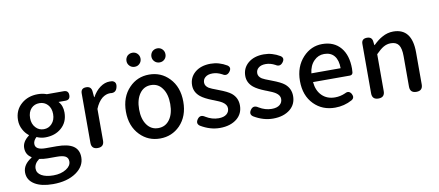

<svg xmlns="http://www.w3.org/2000/svg" viewBox="-84 -1121 3904 1707"><g transform="rotate(-10 1868.0 -267.0)"><path d="M275 247Q172 247 112 211Q47 172 47 102Q47 31 127 -18V-23Q77 -53 77 -114Q77 -171 138 -216V-220Q107 -244 88 -280Q66 -320 66 -366Q66 -457 130 -512Q190 -564 279 -564Q322 -564 359 -550H456H511Q554 -550 554 -507Q554 -464 511 -464H449Q485 -426 485 -363Q485 -276 425 -224Q368 -174 279 -174Q239 -174 202 -191Q172 -164 172 -133Q172 -79 264 -79H365Q464 -79 513 -47Q563 -14 563 55Q563 137 485 191Q404 247 275 247ZM292 171Q361 171 408 141Q452 113 452 73Q452 40 426 26Q402 13 349 13H266Q229 13 192 5Q145 39 145 85Q145 125 184.5 148Q224 171 292 171ZM279 -248Q323 -248 352 -280Q383 -313 383 -366.5Q383 -420 353 -452Q324 -483 279 -483Q234 -483 205 -453Q175 -421 175 -366Q175 -313 206 -280Q235 -248 279 -248Z M722 0Q665 0 665 -57V-275V-503Q665 -550 713 -550Q758 -550 763 -506L768 -451H771Q800 -504 841.5 -534Q883 -564 927 -564Q943 -564 950 -563Q990 -552 980 -507Q969 -452 915 -461Q914 -461 913 -461Q876 -461 842 -435Q804 -404 779 -343V-57Q779 0 722 0Z M1283 13Q1176 13 1103 -62Q1024 -143 1024 -274Q1024 -407 1103 -488Q1176 -564 1283 -564Q1391 -564 1464 -488Q1542 -407 1542 -274Q1542 -143 1464 -62Q1390 13 1283 13ZM1283 -81Q1348 -81 1386 -133.5Q1424 -186 1424 -274Q1424 -363 1386 -415Q1349 -469 1283 -469Q1219 -469 1181 -415.5Q1143 -362 1143 -274.5Q1143 -187 1181 -134Q1219 -81 1283 -81ZM1171 -654Q1144 -654 1125.5 -672.5Q1107 -691 1107 -717Q1107 -743 1125 -763Q1145 -781 1171 -781Q1198 -781 1216 -762.5Q1234 -744 1234 -717.5Q1234 -691 1216 -672.5Q1198 -654 1171 -654ZM1396 -654Q1369 -654 1350.5 -672.5Q1332 -691 1332 -717Q1332 -743 1350 -763Q1370 -781 1396 -781Q1423 -781 1441 -762.5Q1459 -744 1459 -717Q1459 -690 1441 -672Q1423 -654 1396 -654Z M1823 13Q1735 13 1650 -38Q1616 -62 1642 -99Q1669 -137 1711 -108Q1767 -74 1826 -74Q1874 -74 1899 -95Q1923 -115 1923 -147.5Q1923 -180 1887 -204Q1865 -219 1807 -241Q1803 -242 1801 -243Q1729 -271 1695 -299Q1644 -341 1644 -403Q1644 -473 1696 -518Q1750 -564 1839 -564Q1915 -564 1985 -522Q2018 -499 1991 -464Q1963 -428 1926 -453Q1883 -476 1841 -476Q1798 -476 1775 -456Q1753 -438 1753 -408Q1753 -378 1785 -357Q1805 -345 1860 -325Q1867 -322 1870 -321Q1948 -292 1980 -266Q2032 -223 2032 -154Q2032 -81 1979 -36Q1920 13 1823 13Z M2303 13Q2215 13 2130 -38Q2096 -62 2122 -99Q2149 -137 2191 -108Q2247 -74 2306 -74Q2354 -74 2379 -95Q2403 -115 2403 -147.5Q2403 -180 2367 -204Q2345 -219 2287 -241Q2283 -242 2281 -243Q2209 -271 2175 -299Q2124 -341 2124 -403Q2124 -473 2176 -518Q2230 -564 2319 -564Q2395 -564 2465 -522Q2498 -499 2471 -464Q2443 -428 2406 -453Q2363 -476 2321 -476Q2278 -476 2255 -456Q2233 -438 2233 -408Q2233 -378 2265 -357Q2285 -345 2340 -325Q2347 -322 2350 -321Q2428 -292 2460 -266Q2512 -223 2512 -154Q2512 -81 2459 -36Q2400 13 2303 13Z M2863 13Q2748 13 2673 -63Q2595 -142 2595 -274Q2595 -403 2672 -486Q2745 -564 2846 -564Q2953 -564 3013 -492Q3070 -423 3070 -303Q3070 -288 3068 -268Q3064 -245 3039 -245H2886H2708Q2715 -167 2760.5 -122Q2806 -77 2878 -77Q2926 -77 2971 -97Q3009 -118 3030 -80Q3048 -45 3017 -26Q2946 13 2863 13ZM2707 -324H2839H2971Q2971 -396 2939.5 -435Q2908 -474 2848 -474Q2794 -474 2756 -435Q2715 -394 2707 -324Z M3256 0Q3199 0 3199 -57V-275V-503Q3199 -550 3248 -550Q3294 -550 3298 -507L3302 -474H3305Q3349 -517 3387 -537Q3435 -564 3487 -564Q3656 -564 3656 -346V-57Q3656 0 3599 0Q3541 0 3541 -57V-332Q3541 -403 3519 -434Q3497 -465 3448 -465Q3412 -465 3380 -446Q3353 -430 3313 -390V-57Q3313 0 3256 0Z"/></g></svg>

Font: GenSenRounded TW M
Style: Regular
Weight: 500
Version: Version 1.501;PS 1;hotconv 16.6.51;makeotf.lib2.5.65220